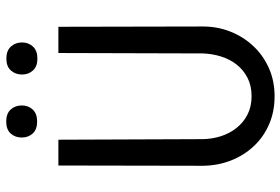

<svg xmlns="http://www.w3.org/2000/svg" viewBox="-168 -758 935 640"><g transform="rotate(-90 300.0 -437.5)"><path d="M531.2 -710.9H443.8L442.4 -229.5Q441.4 -197.8 432.1 -168.5Q422.9 -139.2 405.3 -116.7Q387.2 -93.8 360.8 -80.3Q334.5 -66.9 299.8 -66.9Q265.1 -66.9 238.5 -80.6Q211.9 -94.2 194.3 -116.7Q176.3 -139.2 166.7 -168.5Q157.2 -197.8 156.7 -229.5L154.8 -710.9H68.8L67.9 -229.5Q68.4 -179.7 85.4 -136Q102.5 -92.3 132.8 -60.1Q163.1 -27.3 205.6 -8.8Q248 9.8 299.8 9.8Q350.6 9.8 393.1 -9Q435.5 -27.8 466.3 -60.5Q497.1 -92.8 514.6 -136.2Q532.2 -179.7 532.2 -229.5ZM162.1 -833Q162.1 -811 175.5 -796.4Q189 -781.7 215.3 -781.7Q241.7 -781.7 255.4 -796.4Q269 -811 269 -833Q269 -855 255.4 -869.9Q241.7 -884.8 215.3 -884.8Q189 -884.8 175.5 -869.9Q162.1 -855 162.1 -833ZM372.1 -832Q372.1 -810.5 385.5 -795.7Q398.9 -780.8 425.3 -780.8Q451.7 -780.8 465.3 -795.7Q479 -810.5 479 -832Q479 -854 465.3 -869.1Q451.7 -884.3 425.3 -884.3Q398.9 -884.3 385.5 -869.1Q372.1 -854 372.1 -832Z"/></g></svg>

Font: RobotoMono Nerd Font
Style: Regular
Weight: 400
Monospace: yes
Designer: Google
Version: Version 3.000;Nerd Fonts 3.2.1